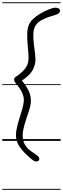

<svg xmlns="http://www.w3.org/2000/svg" viewBox="-25 -1246 556 1698"><path d="M316.5 175Q307.5 183 293.2 182Q279 181 262 168Q236.5 148 205 118.2Q173.5 88.5 148.8 52Q124 15.5 118 -24Q113 -58 121.5 -101.5Q130 -145 144.2 -190.8Q158.5 -236.5 170.8 -278Q183 -319.5 185.5 -350Q188 -383 175 -415.8Q162 -448.5 135 -484Q121 -503 110.5 -515Q100 -527 100 -543.5Q100 -557 112.5 -565.2Q125 -573.5 143 -587Q178 -613.5 198.5 -641.2Q219 -669 225 -702Q229.5 -728 226.2 -770Q223 -812 218.8 -860Q214.5 -908 216 -952.8Q217.5 -997.5 231.5 -1029Q243.5 -1056 269.2 -1079.8Q295 -1103.5 326.5 -1122.5Q358 -1141.5 388.5 -1154.8Q419 -1168 440.5 -1174.5Q456 -1179 470.2 -1177.8Q484.5 -1176.5 494 -1171Q503.5 -1165.5 505.5 -1156.5Q508 -1144.5 498 -1132.8Q488 -1121 472 -1116.5Q441.5 -1108 403.8 -1095Q366 -1082 334 -1063Q302 -1044 287 -1016.5Q270.5 -986.5 269.8 -943Q269 -899.5 274.8 -852.5Q280.5 -805.5 285.8 -763.5Q291 -721.5 286.5 -694Q279.5 -647.5 254.8 -611.5Q230 -575.5 169 -533Q216.5 -474.5 234 -430.2Q251.5 -386 247.5 -337Q245 -308.5 232.2 -269.2Q219.5 -230 205 -186.8Q190.5 -143.5 181.5 -101.2Q172.5 -59 177 -24.5Q182.5 16 201.5 43Q220.5 70 247.5 89.8Q274.5 109.5 303.5 129Q317.5 138.5 321.5 152.5Q325.5 166.5 316.5 175ZM316.5 175Q307.5 183 293.2 182Q279 181 262 168Q236.5 148 205 118.2Q173.5 88.5 148.8 52Q124 15.5 118 -24Q113 -58 121.5 -101.5Q130 -145 144.2 -190.8Q158.5 -236.5 170.8 -278Q183 -319.5 185.5 -350Q188 -383 175 -415.8Q162 -448.5 135 -484Q121 -503 110.5 -515Q100 -527 100 -543.5Q100 -557 112.5 -565.2Q125 -573.5 143 -587Q178 -613.5 198.5 -641.2Q219 -669 225 -702Q229.5 -728 226.2 -770Q223 -812 218.8 -860Q214.5 -908 216 -952.8Q217.5 -997.5 231.5 -1029Q243.5 -1056 269.2 -1079.8Q295 -1103.5 326.5 -1122.5Q358 -1141.5 388.5 -1154.8Q419 -1168 440.5 -1174.5Q456 -1179 470.2 -1177.8Q484.5 -1176.5 494 -1171Q503.5 -1165.5 505.5 -1156.5Q508 -1144.5 498 -1132.8Q488 -1121 472 -1116.5Q441.5 -1108 403.8 -1095Q366 -1082 334 -1063Q302 -1044 287 -1016.5Q270.5 -986.5 269.8 -943Q269 -899.5 274.8 -852.5Q280.5 -805.5 285.8 -763.5Q291 -721.5 286.5 -694Q279.5 -647.5 254.8 -611.5Q230 -575.5 169 -533Q216.5 -474.5 234 -430.2Q251.5 -386 247.5 -337Q245 -308.5 232.2 -269.2Q219.5 -230 205 -186.8Q190.5 -143.5 181.5 -101.2Q172.5 -59 177 -24.5Q182.5 16 201.5 43Q220.5 70 247.5 89.8Q274.5 109.5 303.5 129Q317.5 138.5 321.5 152.5Q325.5 166.5 316.5 175ZM-5 424.5H511V432.5H-5ZM-5 -16H511V0H-5ZM-5 -501.5H511V-493.5H-5ZM-5 -1226H511V-1218H-5Z"/></svg>

Font: Edu AU VIC WA NT Guides
Style: Regular
Weight: 400
Designer: Tina and Corey Anderson, Eben Sorkin, Mirko Velimirovic
Foundry: Google for Education
Version: Version 1.001